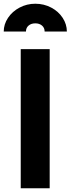

<svg xmlns="http://www.w3.org/2000/svg" viewBox="-45 -1008 378 1028"><path d="M66 -745H221V0H66ZM144 -988Q190 -988 229 -967.5Q268 -947 290.5 -912.5Q313 -878 313 -839H194Q194 -859 180 -871Q166 -883 144 -883Q122 -883 108 -871Q94 -859 94 -839H-25Q-25 -878 -2 -912.5Q21 -947 60 -967.5Q99 -988 144 -988Z"/></svg>

Font: Evergrow Sans 
Style: ExtraBold
Weight: 800
Foundry: 10Web
Version: Version 1.000